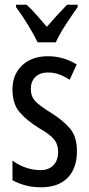

<svg xmlns="http://www.w3.org/2000/svg" viewBox="-20 -786 379 816"><path d="M307 -144Q307 -70 267 -30Q227 10 155 10Q118 10 87 1.5Q56 -7 33 -20V-104Q55 -86 87 -74.5Q119 -63 152 -63Q187 -63 207 -83.5Q227 -104 227 -141Q227 -173 208.5 -195Q190 -217 145 -242Q95 -273 64 -308.5Q33 -344 33 -406Q33 -470 74.5 -508.5Q116 -547 183 -547Q250 -547 306 -512L276 -447Q255 -461 232 -469.5Q209 -478 184 -478Q150 -478 130.5 -459Q111 -440 111 -408Q111 -376 130 -356Q149 -336 196 -307Q246 -276 276.5 -241Q307 -206 307 -144ZM140 -606Q124 -639 99 -680Q74 -721 48 -756V-766H93Q112 -749 134.5 -723.5Q157 -698 179 -672Q205 -702 222.5 -721Q240 -740 265 -766H310V-756Q288 -725 260.5 -683Q233 -641 217 -606Z"/></svg>

Font: Noto Sans Bengali ExtraCondensed
Style: Regular
Weight: 400
Width: 2
Designer: Jelle Bosma - Monotype Design Team
Foundry: Monotype Imaging Inc.
Version: Version 2.003; ttfautohint (v1.8.4.7-5d5b)